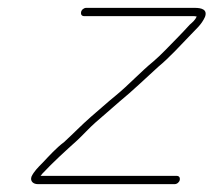

<svg xmlns="http://www.w3.org/2000/svg" viewBox="-20 -493 543 488"><path d="M194 -452H470C473 -452 477 -452 480 -451C476 -442 470 -437 462 -430C450 -417 441 -407 427 -393C410 -376 390 -354 370 -337C338 -311 306 -276 274 -250C253 -233 230 -212 211 -196C187 -175 166 -153 143 -132C123 -117 105 -97 88 -79C77 -68 66 -57 60 -44C56 -32 65 -25 76 -25H424C430 -25 436 -30 437 -36C438 -42 435 -46 429 -46H83C84 -47 86 -49 87 -51C116 -82 146 -109 177 -137C192 -151 207 -168 223 -182C241 -197 265 -219 284 -235C317 -262 351 -295 382 -323C410 -346 440 -379 465 -405C478 -419 492 -430 501 -450C508 -469 492 -473 475 -473H199C193 -473 187 -468 186 -462C185 -456 188 -452 194 -452Z"/></svg>

Font: Electronic
Style: ThnIt
Weight: 100
Version: Version 1.011